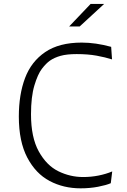

<svg xmlns="http://www.w3.org/2000/svg" viewBox="-20 -962 660 994"><path d="M555.5 -719.5 560 -654.5Q525.5 -665.5 480.2 -673.8Q435 -682 377 -682Q326 -682 293.8 -673Q261.5 -664 238.5 -648Q218.5 -634 197 -606Q175.5 -578 158 -519.5Q140.5 -461 140.5 -370.5Q140.5 -250.5 180.8 -178Q221 -105.5 282 -75.5Q343 -45.5 410.5 -45.5Q451.5 -45.5 490.2 -53.2Q529 -61 561 -74.5L553.5 -13.5Q530.5 -3.5 488 4.8Q445.5 13 397 13Q309 13 237 -25Q165 -63 121.2 -146.2Q77.5 -229.5 77.5 -358.5Q77.5 -473 109.8 -558.2Q142 -643.5 214.2 -692.5Q286.5 -741.5 403 -741.5Q475 -741.5 555.5 -719.5ZM392.5 -825 519 -941.5H449L338 -825Z"/></svg>

Font: Monaspace Argon Var ExtraLight
Style: Regular
Weight: 200
Designer: Riley Cran and the Lettermatic Team
Version: Version 1.200 (Monaspace Argon Var)